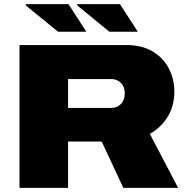

<svg xmlns="http://www.w3.org/2000/svg" viewBox="-20 -905 901 925"><path d="M74 0V-688H588Q665 -688 716.5 -656.5Q768 -625 794 -574Q820 -523 820 -464Q820 -397 789 -344.5Q758 -292 702 -260L838 0H574L470 -223H308V0ZM308 -385H517Q544 -385 562.5 -404Q581 -423 581 -456Q581 -477 572.5 -492Q564 -507 549.5 -515.5Q535 -524 517 -524H308ZM507 -752 352 -879 353 -885H558L644 -752ZM260 -752 104 -879 105 -885H310L396 -752Z"/></svg>

Font: Archivo SemiExpanded Black
Style: Regular
Weight: 900
Width: 6
Designer: Hector Gatti
Foundry: Omnibus-Type
Version: Version 2.001